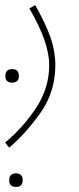

<svg xmlns="http://www.w3.org/2000/svg" viewBox="-32 -349 311 753"><path d="M185 -93Q185 -148 166 -202.5Q147 -257 106 -329L83 -316Q161 -183 161 -94Q161 -4 110 73.5Q59 151 -12 210L4 230Q69 175 127 93Q185 11 185 -93ZM42 -51Q42 -78 16 -78Q-11 -78 -11 -51Q-11 -25 16 -25Q42 -25 42 -51ZM57 358Q57 331 31 331Q4 331 4 358Q4 384 31 384Q57 384 57 358Z"/></svg>

Font: Noto Sans Arabic Condensed Thin
Style: Regular
Weight: 250
Width: 3
Designer: Nadine Chahine
Foundry: Monotype Imaging Inc.
Version: 1.001